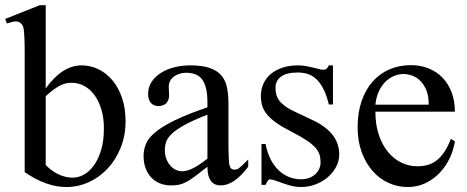

<svg xmlns="http://www.w3.org/2000/svg" viewBox="-24 -715 1823 749"><path d="M154.3 -71.3Q177.7 -47.4 204.6 -34.7Q231.4 -22 259.8 -22Q281.7 -22 303.5 -33.9Q325.2 -45.9 342.5 -70.1Q359.9 -94.2 370.6 -130.1Q381.3 -166 381.3 -213.9Q381.3 -255.9 371.1 -289.1Q360.8 -322.3 343.8 -345.2Q326.7 -368.2 303.7 -380.1Q280.8 -392.1 255.4 -392.1Q246.1 -392.1 236.1 -390.4Q226.1 -388.7 214.1 -383.1Q202.1 -377.4 187.5 -367.2Q172.9 -356.9 154.3 -339.8ZM465.8 -241.7Q465.8 -186.5 447 -139.4Q428.2 -92.3 396.5 -58.1Q364.7 -23.9 322.8 -4.6Q280.8 14.6 234.9 14.6Q196.3 14.6 156.2 0.5Q116.2 -13.7 72.3 -43.5V-506.3Q72.3 -543.9 71.3 -565.9Q70.3 -587.9 68.6 -599.6Q66.9 -611.3 64 -616Q61 -620.6 56.6 -624.5Q52.7 -627.9 48.6 -629.6Q44.4 -631.3 38.6 -631.3Q32.2 -631.3 23.7 -629.4Q15.1 -627.4 2.9 -623.5L-3.9 -641.1L131.3 -694.8H154.3V-370.1Q218.8 -460 294.4 -460Q328.6 -460 359.6 -445.1Q390.6 -430.2 414.3 -402.1Q438 -374 451.9 -333.5Q465.8 -293 465.8 -241.7Z M785.2 -267.6Q728.5 -245.6 695.6 -227.3Q662.6 -209 645.5 -192.4Q628.4 -175.8 623.8 -160.4Q619.1 -145 619.1 -128.9Q619.1 -111.3 624.5 -96.4Q629.9 -81.5 638.9 -70.6Q647.9 -59.6 660.4 -53.2Q672.9 -46.9 687 -46.9Q724.1 -46.9 785.2 -96.2ZM944.3 -64.5Q889.2 8.3 837.4 8.3Q826.7 8.3 817.1 4.9Q807.6 1.5 800.5 -6.8Q793.5 -15.1 789.3 -29.1Q785.2 -43 785.2 -64.5Q755.9 -41.5 736.6 -27.1Q717.3 -12.7 702.4 -4.9Q687.5 2.9 674.1 5.6Q660.6 8.3 643.1 8.3Q619.1 8.3 599.6 0.2Q580.1 -7.8 565.9 -22.7Q551.8 -37.6 543.9 -58.8Q536.1 -80.1 536.1 -106Q536.1 -130.9 545.2 -153.3Q554.2 -175.8 581.1 -198.5Q607.9 -221.2 656.7 -245.1Q705.6 -269 785.2 -296.4V-314.9Q785.2 -347.2 780 -369.1Q774.9 -391.1 764.6 -405Q754.4 -418.9 738.5 -425Q722.7 -431.2 701.7 -431.2Q689.9 -431.2 678 -427.7Q666 -424.3 656.2 -417.7Q646.5 -411.1 640.4 -400.6Q634.3 -390.1 634.3 -376.5Q634.3 -366.7 635 -358.4Q635.7 -350.1 635.7 -343.3Q635.7 -336.4 634.3 -330.6Q629.4 -313.5 618.2 -307.4Q606.9 -301.3 594.7 -301.3Q575.2 -301.3 564.5 -313.7Q553.7 -326.2 553.7 -348.1Q553.7 -374.5 567.1 -395.3Q580.6 -416 603.3 -430.4Q626 -444.8 655.5 -452.4Q685.1 -460 717.3 -460Q765.6 -460 795.2 -449.5Q824.7 -439 840.8 -419.2Q856.9 -399.4 862.1 -371.1Q867.2 -342.8 867.2 -307.6V-155.3Q867.2 -124 868.2 -104Q869.1 -84 869.6 -77.1Q872.1 -64 877 -58.6Q881.8 -53.2 891.1 -53.2Q895.5 -53.2 899.4 -54.2Q903.3 -55.2 908.7 -59.3Q914.1 -63.5 922.4 -71.3Q930.7 -79.1 944.3 -92.8Z M1274.9 -460V-307.6H1258.8Q1250 -343.8 1237.8 -367.7Q1225.6 -391.6 1210.4 -406Q1195.3 -420.4 1177 -426.3Q1158.7 -432.1 1137.7 -432.1Q1092.8 -432.1 1071.8 -415.8Q1050.8 -399.4 1050.8 -373.5Q1050.8 -359.9 1053.5 -347.7Q1056.2 -335.4 1064.2 -324.2Q1072.3 -313 1086.7 -302Q1101.1 -291 1124 -280.3L1196.3 -246.1Q1247.1 -222.2 1273.2 -189Q1299.3 -155.8 1299.3 -112.8Q1299.3 -86.9 1287.1 -64Q1274.9 -41 1254.4 -23.4Q1233.9 -5.9 1206.8 4.4Q1179.7 14.6 1149.9 14.6Q1131.8 14.6 1115 10.5Q1098.1 6.3 1082.8 1Q1067.4 -4.4 1054 -9.3Q1040.5 -14.2 1029.3 -15.6Q1023.9 -15.6 1019.3 -7.8Q1014.6 0 1012.2 6.3H996.1V-153.3H1012.2Q1018.6 -119.1 1031.7 -93.5Q1044.9 -67.9 1063.2 -50.5Q1081.5 -33.2 1103.8 -24.4Q1126 -15.6 1149.9 -15.6Q1168 -15.6 1182.1 -21Q1196.3 -26.4 1206.1 -35.4Q1215.8 -44.4 1221.2 -56.4Q1226.6 -68.4 1226.6 -81.5Q1226.6 -98.1 1222.4 -111.8Q1218.3 -125.5 1206.1 -139.2Q1193.8 -152.8 1171.6 -167.7Q1149.4 -182.6 1113.3 -201.2Q1077.6 -219.2 1054.4 -235.6Q1031.2 -252 1017.8 -268.3Q1004.4 -284.7 999 -302.2Q993.7 -319.8 993.7 -340.8Q993.7 -365.7 1003.2 -387.5Q1012.7 -409.2 1031.2 -425.3Q1049.8 -441.4 1076.9 -450.7Q1104 -460 1139.2 -460Q1154.3 -460 1169.2 -457.3Q1184.1 -454.6 1197.3 -451.4Q1210.4 -448.2 1220.7 -445.6Q1231 -442.9 1236.8 -442.9Q1243.7 -442.9 1248.3 -445.6Q1252.9 -448.2 1258.8 -460Z M1648.4 -306.6Q1648.4 -343.8 1637.7 -366.9Q1627 -390.1 1611.8 -403.3Q1596.7 -416.5 1580.1 -421.4Q1563.5 -426.3 1551.3 -426.3Q1531.2 -426.3 1512.7 -418.5Q1494.1 -410.6 1479 -395.5Q1463.9 -380.4 1453.6 -357.9Q1443.4 -335.4 1440.4 -306.6ZM1750.5 -163.6Q1745.6 -130.9 1730.7 -98.9Q1715.8 -66.9 1692.1 -41.7Q1668.5 -16.6 1636.7 -1Q1605 14.6 1566.4 14.6Q1526.9 14.6 1491.2 -1.7Q1455.6 -18.1 1429 -48.6Q1402.3 -79.1 1386.7 -122.1Q1371.1 -165 1371.1 -218.8Q1371.1 -275.4 1386.5 -320.3Q1401.9 -365.2 1429.4 -396.5Q1457 -427.7 1495.1 -444.3Q1533.2 -460.9 1578.6 -460.9Q1615.7 -460.9 1647.2 -448.5Q1678.7 -436 1701.7 -412.6Q1724.6 -389.2 1737.5 -355.5Q1750.5 -321.8 1750.5 -279.3H1440.4Q1440.4 -229 1453.6 -189.5Q1466.8 -149.9 1489.3 -122.6Q1511.7 -95.2 1541.3 -80.8Q1570.8 -66.4 1603.5 -66.4Q1625.5 -66.4 1644.3 -71.5Q1663.1 -76.7 1679.2 -89.1Q1695.3 -101.6 1709.2 -122.1Q1723.1 -142.6 1734.9 -173.3Z"/></svg>

Font: Tai Heritage Pro
Style: Regular
Weight: 400
Designer: Faah Baccam, Walt Agee, Victor Gaultney, Annie Olsen
Foundry: SIL International
Version: Version 2.600